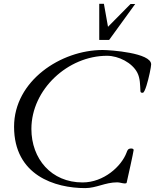

<svg xmlns="http://www.w3.org/2000/svg" viewBox="-20 -971 812 1006"><path d="M426.3 14.6C484.9 14.6 531.2 -15.6 593.8 -15.6C608.4 -15.6 621.6 -9.8 634.3 -9.8C638.7 -9.8 643.1 -10.7 643.6 -13.7C679.2 -171.4 679.2 -180.2 680.2 -184.6C680.2 -191.9 671.9 -192.9 667.5 -192.9C650.4 -192.9 647.5 -183.6 643.1 -171.4C616.2 -99.6 523.9 -15.1 412.6 -15.1C248.5 -15.1 144.5 -139.2 144.5 -295.4C144.5 -502.9 336.4 -678.7 540.5 -678.7C601.6 -678.7 672.9 -642.1 699.7 -589.8C714.8 -560.1 713.9 -525.9 715.8 -493.2C716.8 -485.8 719.7 -484.9 728 -484.9C733.9 -484.9 740.7 -501 747.6 -522.5C760.3 -562.5 772 -621.6 772 -633.8C772 -694.3 557.6 -709 517.6 -709C299.3 -709 53.7 -547.9 53.7 -307.1C53.7 -51.3 269 14.6 426.3 14.6ZM545.9 -830.6 524.4 -951.2H500V-761.7H551.8L688.5 -950.2H664.1Z"/></svg>

Font: Cardo
Style: Italic
Weight: 400
Designer: David J. Perry
Foundry: David J. Perry
Version: Version 0.99